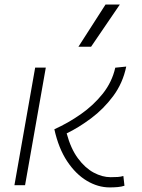

<svg xmlns="http://www.w3.org/2000/svg" viewBox="-20 -815 626 845"><path d="M462.9 9.8Q411.1 9.8 362.3 -19.3Q313.5 -48.3 275.6 -105.2Q237.8 -162.1 219.2 -246.1Q279.8 -273.4 335.7 -312.5Q391.6 -351.6 432.4 -402.8Q473.1 -454.1 487.3 -517.1L535.6 -522Q520.5 -449.2 478.3 -392.3Q436 -335.4 381.1 -294.4Q326.2 -253.4 273.4 -228Q291.5 -160.6 323 -118.2Q354.5 -75.7 392.3 -55.4Q430.2 -35.2 466.8 -35.2Q484.4 -35.2 498.3 -36.1Q512.2 -37.1 522.9 -40.5L527.8 2.4Q514.6 6.8 498 8.3Q481.4 9.8 462.9 9.8ZM43.5 0 134.8 -517.6H181.6L90.3 0ZM325.2 -609.4 444.3 -794.9H507.3L380.9 -609.4Z"/></svg>

Font: CaskaydiaCove NFP ExtraLight
Style: Italic
Weight: 200
Italic angle: -10°
Designer: Aaron Bell
Foundry: Saja Typeworks
Version: Version 2111.001; VTT 6.35;Nerd Fonts 3.1.1